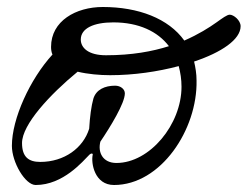

<svg xmlns="http://www.w3.org/2000/svg" viewBox="-20 -515 708 549"><path d="M668 -440C668 -457 648 -473 637 -473C629 -473 616 -463 599 -451C578 -436 548 -417 507 -399C462 -462 376 -495 274 -495C197 -495 126 -455 126 -381C126 -373 127 -366 130 -359C66 -289 14 -176 14 -98C14 -51 52 14 82 14C161 14 217 -54 236 -73C238 -75 241 -76 242 -76C244 -76 246 -75 245 -72C240 -49 250 14 306 14C440 14 545 -145 542 -285C542 -304 539 -322 535 -339C613 -365 668 -402 668 -440ZM304 -451C377 -451 431 -425 463 -383C416 -368 357 -357 283 -357C233 -357 211 -378 211 -402C211 -434 248 -451 304 -451ZM499 -267C499 -159 408 -49 313 -49C274 -49 259 -79 267 -110C296 -153 337 -220 337 -248C337 -260 325 -270 309 -270C280 -270 255 -259 247 -233C241 -212 237 -181 235 -147C218 -92 164 -52 95 -52C62 -52 43 -66 43 -106C43 -159 123 -245 202 -310C231 -303 265 -300 295 -300C362 -300 431 -310 491 -326C496 -307 499 -288 499 -267Z"/></svg>

Font: EB Garamond
Style: Italic
Weight: 400
Italic angle: -17.2°
Designer: Georg Duffner and Octavio Pardo
Foundry: Georg Duffner
Version: Version 1.000;PS 001.000;hotconv 1.0.88;makeotf.lib2.5.64775